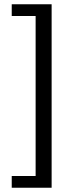

<svg xmlns="http://www.w3.org/2000/svg" viewBox="-20 -728 354 900"><path d="M35 152V97H147V-653H35V-708H222V152Z"/></svg>

Font: Source Sans 3 ExtraLight Medium
Style: Regular
Weight: 500
Version: Version 3.052;hotconv 1.1.0;makeotfexe 2.6.0